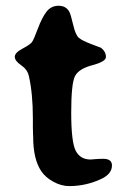

<svg xmlns="http://www.w3.org/2000/svg" viewBox="-20 -627 433 653"><path d="M215.8 -586.9Q220.7 -577.6 228.8 -543Q236.8 -508.3 248 -498.5Q259.3 -488.8 291 -476.8Q322.8 -464.8 323.7 -464.4Q340.3 -451.2 340.3 -433.1Q340.3 -417.5 294.2 -405.3Q248 -393.1 235.1 -368.2Q222.2 -343.3 222.2 -243.7Q222.2 -144 237.5 -114.3Q252.9 -84.5 288.1 -84.5L305.7 -85.9Q317.4 -86.9 331.1 -86.9Q360.8 -86.9 360.8 -64.5Q360.8 -35.6 324.7 -18.6Q272.9 5.9 215.3 5.9Q188.5 5.9 161.6 -8.8Q134.8 -23.4 120.6 -44.4Q92.8 -85.4 92.8 -161.6L92.3 -171.9Q91.8 -182.6 91.8 -195.8V-224.6Q91.8 -309.1 78.1 -368.7Q73.2 -390.6 51.8 -405.3Q30.3 -419.9 30.3 -433.8Q30.3 -447.8 56.2 -461.4Q82 -475.1 88.4 -483.4Q94.7 -491.7 108.6 -529.3Q122.6 -566.9 138.2 -587.2Q153.8 -607.4 179.2 -607.4Q204.6 -607.4 215.8 -586.9Z"/></svg>

Font: Averia Serif Libre RX
Style: Bold
Weight: 700
Version: Version 1.002